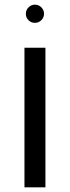

<svg xmlns="http://www.w3.org/2000/svg" viewBox="-20 -804 300 824"><path d="M85 -599H175V0H85ZM91 -745Q91 -761 102.5 -772.5Q114 -784 130 -784Q146 -784 157.5 -772.5Q169 -761 169 -745Q169 -729 157.5 -717.5Q146 -706 130 -706Q113 -706 102 -717.5Q91 -729 91 -745Z"/></svg>

Font: Libra Sans
Style: Regular
Weight: 400
Foundry: Context Ltd
Version: Version 1.000; ttfautohint (v1.3)